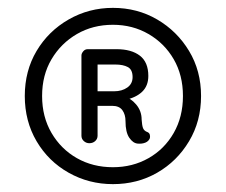

<svg xmlns="http://www.w3.org/2000/svg" viewBox="-20 -727 574 488"><path d="M207 -363Q199 -363 193 -368.5Q187 -374 187 -382V-586Q187 -591 191.5 -596.5Q196 -602 203 -602H276Q314 -602 335.5 -585.5Q357 -569 357 -534Q357 -509 341.5 -494Q326 -479 298 -473L296 -481Q312 -478 326 -461.5Q340 -445 340 -423Q341 -408 343.5 -401.5Q346 -395 353 -392Q359 -390 360.5 -385.5Q362 -381 361 -376Q358 -368 349.5 -364.5Q341 -361 330 -362Q318 -363 308.5 -377Q299 -391 299 -419Q299 -436 291 -447Q283 -458 265 -458H218L228 -467V-382Q228 -374 222 -368.5Q216 -363 207 -363ZM270 -495Q290 -495 303.5 -504.5Q317 -514 317 -531Q317 -550 305 -556.5Q293 -563 273 -563H214L228 -574V-488L219 -495ZM267 -259Q206 -259 154.5 -288Q103 -317 73 -368Q43 -419 43 -483Q43 -547 73 -597.5Q103 -648 154.5 -677.5Q206 -707 267 -707Q329 -707 379.5 -677.5Q430 -648 460.5 -597.5Q491 -547 491 -483Q491 -419 460.5 -368Q430 -317 379.5 -288Q329 -259 267 -259ZM267 -302Q317 -302 357.5 -325Q398 -348 421.5 -389Q445 -430 445 -483Q445 -536 421.5 -576.5Q398 -617 357.5 -640.5Q317 -664 267 -664Q216 -664 175.5 -640.5Q135 -617 111 -576.5Q87 -536 87 -483Q87 -430 111 -389Q135 -348 175.5 -325Q216 -302 267 -302Z"/></svg>

Font: Quicksand Light
Style: Regular
Weight: 400
Version: Version 3.004